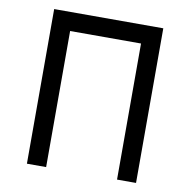

<svg xmlns="http://www.w3.org/2000/svg" viewBox="-79 -778 847 856"><g transform="rotate(10 345.0 -350.0)"><path d="M98 0V-700H592V0H506V-616H185V0Z"/></g></svg>

Font: Overpass
Style: Regular
Weight: 400
Designer: Delve Withrington, Dave Bailey, Thomas Jockin
Foundry: Delve Fonts LLC
Version: Version 4.000